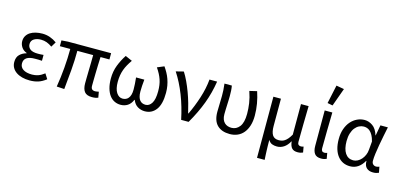

<svg xmlns="http://www.w3.org/2000/svg" viewBox="-78 -1304 4218 2017"><g transform="rotate(15 2031.0 -295.5)"><path d="M251 12Q206 12 168.5 2Q131 -8 103.5 -27Q76 -46 61 -73Q46 -100 46 -134Q46 -187 75.5 -215.5Q105 -244 147 -255V-259Q109 -273 89.5 -303Q70 -333 70 -367Q70 -400 85 -425Q100 -450 125.5 -466Q151 -482 184.5 -490Q218 -498 256 -498Q300 -498 339.5 -484Q379 -470 413 -445L380 -390Q351 -411 321.5 -422Q292 -433 258 -433Q213 -433 182.5 -414Q152 -395 152 -357Q152 -324 178 -303Q204 -282 263 -282Q277 -282 291 -282.5Q305 -283 324 -285V-221Q302 -223 284 -223Q266 -223 248 -223Q128 -223 128 -141Q128 -100 162.5 -77Q197 -54 260 -54Q295 -54 326.5 -65Q358 -76 393 -103L428 -48Q384 -14 343 -1Q302 12 251 12Z M929 12Q871 12 847 -19Q823 -50 823 -110Q823 -129 823.5 -164.5Q824 -200 825 -243Q826 -286 827 -332Q828 -378 828 -418H656Q656 -315 647 -206.5Q638 -98 627 5L544 0Q561 -103 570 -211Q579 -319 579 -418H466V-481L536 -486H1005V-418H908Q906 -377 904.5 -329.5Q903 -282 902 -237.5Q901 -193 900.5 -157.5Q900 -122 900 -104Q900 -78 911.5 -67Q923 -56 946 -56Q958 -56 985 -62L996 1Q983 6 966.5 9Q950 12 929 12Z M1240 12Q1204 12 1173 -3Q1142 -18 1119.5 -48Q1097 -78 1084 -123.5Q1071 -169 1071 -229Q1071 -307 1097 -374Q1123 -441 1161 -498L1236 -465Q1215 -435 1199 -406.5Q1183 -378 1172 -348Q1161 -318 1155.5 -285Q1150 -252 1150 -214Q1150 -138 1176.5 -97Q1203 -56 1244 -56Q1262 -56 1278 -62.5Q1294 -69 1306 -83.5Q1318 -98 1325 -121Q1332 -144 1332 -178Q1332 -208 1330 -238.5Q1328 -269 1324 -308H1414Q1410 -269 1408 -238.5Q1406 -208 1406 -178Q1406 -143 1413 -119.5Q1420 -96 1432 -82Q1444 -68 1460 -62Q1476 -56 1493 -56Q1534 -56 1560 -97.5Q1586 -139 1586 -227Q1586 -264 1581.5 -294.5Q1577 -325 1567.5 -353Q1558 -381 1543.5 -408.5Q1529 -436 1508 -467L1582 -498Q1602 -469 1618 -440Q1634 -411 1645.5 -378.5Q1657 -346 1663.5 -310Q1670 -274 1670 -232Q1670 -109 1624.5 -48.5Q1579 12 1503 12Q1461 12 1425.5 -9Q1390 -30 1372 -76H1368Q1349 -30 1315.5 -9Q1282 12 1240 12Z M1897 0Q1883 -67 1864 -132.5Q1845 -198 1821 -259Q1797 -320 1769 -375Q1741 -430 1710 -477L1793 -498Q1818 -459 1842 -408Q1866 -357 1886.5 -301.5Q1907 -246 1923 -190Q1939 -134 1950 -85H1954Q1999 -179 2032.5 -283Q2066 -387 2075 -486H2158Q2148 -423 2132.5 -363Q2117 -303 2095 -244Q2073 -185 2044 -124.5Q2015 -64 1978 0Z M2427 12Q2339 12 2290.5 -35.5Q2242 -83 2242 -180Q2242 -224 2244 -266.5Q2246 -309 2246 -353Q2246 -382 2244.5 -415Q2243 -448 2238 -486H2318Q2323 -460 2324.5 -432.5Q2326 -405 2326 -373Q2326 -352 2325 -327.5Q2324 -303 2323 -276.5Q2322 -250 2321 -224Q2320 -198 2320 -176Q2320 -143 2328.5 -120.5Q2337 -98 2352 -83.5Q2367 -69 2386.5 -62.5Q2406 -56 2428 -56Q2481 -56 2515.5 -100.5Q2550 -145 2550 -240Q2550 -296 2541.5 -354Q2533 -412 2510 -479L2590 -498Q2611 -435 2622 -371.5Q2633 -308 2633 -243Q2633 -181 2618 -133.5Q2603 -86 2576 -53.5Q2549 -21 2511 -4.5Q2473 12 2427 12Z M2770 179V-486H2852V-189Q2852 -124 2872.5 -91.5Q2893 -59 2941 -59Q2957 -59 2973 -62.5Q2989 -66 3005 -76.5Q3021 -87 3037 -105.5Q3053 -124 3070 -154V-486H3153Q3151 -387 3149 -285Q3147 -183 3147 -95Q3147 -75 3157 -65.5Q3167 -56 3183 -56Q3195 -56 3212 -62L3223 0Q3212 5 3198.5 8.5Q3185 12 3165 12Q3123 12 3102.5 -10.5Q3082 -33 3077 -82H3075Q3049 -35 3014.5 -12.5Q2980 10 2940 10Q2911 10 2887 1Q2863 -8 2846 -37Q2846 -1 2846.5 26.5Q2847 54 2848 78Q2849 102 2850 126Q2851 150 2853 179Z M3421 12Q3370 12 3349 -17.5Q3328 -47 3328 -101V-486H3411Q3409 -387 3407 -285Q3405 -183 3405 -95Q3405 -56 3439 -56Q3451 -56 3469 -62L3480 0Q3469 5 3455 8.5Q3441 12 3421 12ZM3337 -569 3380 -770 3465 -755 3394 -558Z M3735 12Q3693 12 3659 -4Q3625 -20 3600 -51.5Q3575 -83 3561.5 -128.5Q3548 -174 3548 -234Q3548 -297 3565.5 -346Q3583 -395 3612.5 -428.5Q3642 -462 3680.5 -480Q3719 -498 3761 -498Q3806 -498 3848 -469Q3890 -440 3911 -371H3913L3934 -486H4015Q4005 -438 3994.5 -385.5Q3984 -333 3975 -282Q3966 -231 3960 -185.5Q3954 -140 3954 -107Q3954 -82 3968 -69Q3982 -56 4002 -56Q4010 -56 4019 -58.5Q4028 -61 4036 -64L4048 -1Q4037 4 4022 8Q4007 12 3985 12Q3941 12 3915 -12Q3889 -36 3889 -87H3886Q3830 12 3735 12ZM3752 -57Q3776 -57 3799 -69Q3822 -81 3840 -101.5Q3858 -122 3870 -149.5Q3882 -177 3884 -208L3892 -299Q3882 -339 3868 -364Q3854 -389 3838 -403.5Q3822 -418 3804.5 -423.5Q3787 -429 3770 -429Q3744 -429 3719 -416.5Q3694 -404 3675 -380Q3656 -356 3644.5 -319.5Q3633 -283 3633 -235Q3633 -150 3664 -103.5Q3695 -57 3752 -57Z"/></g></svg>

Font: Giro Regular
Style: Regular
Weight: 400
Designer: Paul D. Hunt
Foundry: Adobe Systems Incorporated
Version: Version 1.000;PS 1.0;hotconv 1.0.88;makeotf.lib2.5.647800